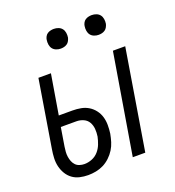

<svg xmlns="http://www.w3.org/2000/svg" viewBox="-134 -838 868 952"><g transform="rotate(-20 300.0 -362.0)"><path d="M407 0 495 -530H560L473 0ZM170 8Q147 8 125.5 3Q104 -2 87 -14.5Q70 -27 59 -45.5Q48 -64 43 -85Q38 -106 39 -129Q40 -152 44 -175L102 -530H168L133 -320H205Q228 -320 249.5 -316Q271 -312 289 -301Q307 -290 320 -273Q333 -256 339 -235.5Q345 -215 345 -192.5Q345 -170 342 -148Q338 -127 332 -107Q326 -87 314.5 -68.5Q303 -50 286.5 -34.5Q270 -19 251 -9.5Q232 0 211 4Q190 8 170 8ZM171 -50Q191 -50 211 -58Q231 -66 245 -82Q259 -98 266.5 -117.5Q274 -137 278 -156Q281 -176 279.5 -195.5Q278 -215 269 -231Q260 -247 242.5 -255Q225 -263 205 -263H123L107 -165Q105 -152 104 -138.5Q103 -125 105 -112Q107 -99 111.5 -87.5Q116 -76 124.5 -67Q133 -58 145.5 -54Q158 -50 171 -50ZM456 -628Q444 -628 432.5 -632.5Q421 -637 414 -646Q407 -655 405 -667.5Q403 -680 405 -693Q406 -701 410.5 -709.5Q415 -718 422.5 -723Q430 -728 439 -730Q448 -732 456 -732Q469 -732 480.5 -727.5Q492 -723 499 -714Q506 -705 508 -692.5Q510 -680 508 -667Q506 -659 501.5 -650.5Q497 -642 489.5 -637Q482 -632 473.5 -630Q465 -628 456 -628ZM256 -628Q244 -628 232.5 -632.5Q221 -637 214 -646Q207 -655 205 -667.5Q203 -680 205 -693Q206 -701 210.5 -709.5Q215 -718 222.5 -723Q230 -728 239 -730Q248 -732 256 -732Q269 -732 280.5 -727.5Q292 -723 299 -714Q306 -705 308 -692.5Q310 -680 308 -667Q306 -659 301.5 -650.5Q297 -642 289.5 -637Q282 -632 273.5 -630Q265 -628 256 -628Z"/></g></svg>

Font: Iosevka Curly Light Extended
Style: Italic
Weight: 300
Width: 7
Italic angle: -9°
Monospace: yes
Designer: Belleve Invis
Foundry: Belleve Invis
Version: Version 11.1.0; ttfautohint (v1.8.3)